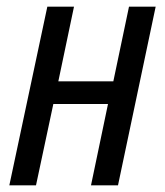

<svg xmlns="http://www.w3.org/2000/svg" viewBox="-20 -556 495 576"><path d="M8 0H88L140 -244H304L253 0H334L447 -536H367L320 -312H155L202 -536H122Z"/></svg>

Font: Noto Sans Condensed
Style: Italic
Weight: 400
Width: 3
Italic angle: -12°
Designer: Monotype Design Team
Foundry: Monotype Imaging Inc.
Version: Version 2.013